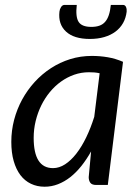

<svg xmlns="http://www.w3.org/2000/svg" viewBox="-20 -736 551 764"><path d="M376.5 -444.5Q365.5 -447 354.8 -447.8Q344 -448.5 333.5 -448.5Q303.5 -448.5 275.5 -438.8Q247.5 -429 223 -411.5Q198.5 -394 178.5 -369.8Q158.5 -345.5 144.2 -316.5Q130 -287.5 122 -254.8Q114 -222 114 -187.5Q114 -67 191 -67Q215.5 -67 239 -82.2Q262.5 -97.5 283.8 -124.8Q305 -152 323 -189.2Q341 -226.5 355 -271ZM342.5 -133.5Q324.5 -101.5 303.8 -75.5Q283 -49.5 259.8 -31.2Q236.5 -13 210.8 -3Q185 7 157.5 7Q127.5 7 103 -4.8Q78.5 -16.5 61.2 -39.2Q44 -62 34.5 -95.2Q25 -128.5 25 -171.5Q25 -216.5 36.2 -259.2Q47.5 -302 68.2 -340Q89 -378 118 -409.8Q147 -441.5 182.8 -464.8Q218.5 -488 259.5 -500.8Q300.5 -513.5 345.5 -513.5Q378 -513.5 408.8 -508.2Q439.5 -503 469.5 -490L409 0H363Q345.5 0 339.2 -9Q333 -18 333 -31ZM343.5 -629Q362 -629 375.5 -633.8Q389 -638.5 398.2 -649Q407.5 -659.5 413 -676Q418.5 -692.5 421 -716.5H469Q478 -716.5 481.5 -708Q485 -699.5 484 -689.5Q481 -664.5 469.8 -644.5Q458.5 -624.5 439.5 -610.2Q420.5 -596 394.8 -588.5Q369 -581 337.5 -581Q274.5 -581 242.8 -610.2Q211 -639.5 216.5 -689.5Q217.5 -699.5 223 -708Q228.5 -716.5 237 -716.5H285.5Q280 -669 292.8 -649Q305.5 -629 343.5 -629Z"/></svg>

Font: Lato 2
Style: Italic
Weight: 400
Italic angle: -7°
Designer: Lukasz Dziedzic with Adam Twardoch and Botio Nikoltchev
Foundry: tyPoland Lukasz Dziedzic
Version: Version 2.015; 2015-08-06; http://www.latofonts.com/